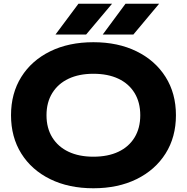

<svg xmlns="http://www.w3.org/2000/svg" viewBox="-20 -992 1001 1028"><path d="M480 16Q348 16 248.5 -33Q149 -82 94 -170Q39 -258 39 -375Q39 -492 94 -580Q149 -668 248.5 -717Q348 -766 480 -766Q612 -766 711.5 -717Q811 -668 866.5 -580Q922 -492 922 -375Q922 -258 866.5 -170Q811 -82 711.5 -33Q612 16 480 16ZM480 -153Q558 -153 614 -179.5Q670 -206 700.5 -256Q731 -306 731 -375Q731 -444 700.5 -494Q670 -544 614 -570.5Q558 -597 480 -597Q403 -597 347 -570.5Q291 -544 260 -494Q229 -444 229 -375Q229 -306 260 -256Q291 -206 347 -179.5Q403 -153 480 -153ZM400 -972H580L441 -807H277ZM652 -972H832L694 -807H530Z"/></svg>

Font: Unbounded SemiBold
Style: Regular
Weight: 600
Designer: Luke Prowse, Jean-Baptiste Morizot, Fátima Lázaro, Florian Runge
Foundry: NaN
Version: Version 1.700